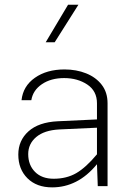

<svg xmlns="http://www.w3.org/2000/svg" viewBox="-20 -789 573 814"><path d="M436 -351.1V0H394.5L391.1 -92.8Q349.6 -42.5 302.2 -18.6Q254.9 5.4 201.2 5.4Q135.3 5.4 96.4 -33.2Q57.6 -71.8 57.6 -133.8Q57.6 -193.4 100.8 -232.2Q144 -271 225.1 -274.9L391.1 -282.7V-351.1Q391.1 -403.3 349.9 -430.7Q308.6 -458 252 -458Q195.8 -458 157.7 -432.1Q119.6 -406.2 112.8 -364.3H71.3Q77.6 -423.8 127.9 -459.2Q178.2 -494.6 253.4 -494.6Q303.7 -494.6 345.2 -478Q386.7 -461.4 411.4 -429.4Q436 -397.5 436 -351.1ZM99.6 -135.7Q99.6 -89.4 128.4 -60.3Q157.2 -31.2 207.5 -31.2Q262.2 -31.2 303.2 -54.9Q344.2 -78.6 391.1 -134.8V-247.6L231 -240.2Q167.5 -236.8 133.5 -208Q99.6 -179.2 99.6 -135.7ZM268.6 -769H312.5L211.9 -609.9H173.8Z"/></svg>

Font: Estedad-FD ExtraLight
Style: Regular
Weight: 200
Designer: Amin Abedi
Version: Version 7.3